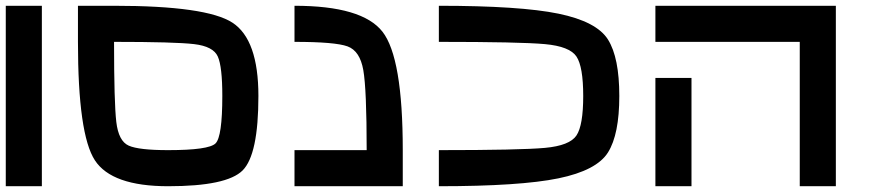

<svg xmlns="http://www.w3.org/2000/svg" viewBox="-20 -645 3040 665"><path d="M125 -625V0H0V-625Z M750 -312.5Q750 -414.1 734.4 -449.2Q718.8 -484.4 652.3 -492.2Q585.9 -500 375 -500Q375 -289.1 382.8 -222.7Q390.6 -156.2 425.8 -140.6Q460.9 -125 562.5 -125Q703.1 -125 726.6 -148.4Q750 -171.9 750 -312.5ZM562.5 0Q367.2 0 308.6 -89.8Q250 -179.7 250 -500V-625H375Q695.3 -625 785.2 -566.4Q875 -507.8 875 -312.5Q875 -109.4 820.3 -54.7Q765.6 0 562.5 0Z M1000 -500V-625Q1234.4 -625 1304.7 -535.2Q1375 -445.3 1375 -125V0H1000V-125H1250Q1250 -335.9 1238.3 -402.3Q1226.6 -468.8 1183.6 -484.4Q1140.6 -500 1000 -500Z M1500 -125Q1781.2 -125 1867.2 -132.8Q1953.1 -140.6 1976.6 -175.8Q2000 -210.9 2000 -312.5Q2000 -414.1 1976.6 -449.2Q1953.1 -484.4 1867.2 -492.2Q1781.2 -500 1500 -500V-625Q1781.2 -625 1914.1 -597.7Q2046.9 -570.3 2085.9 -507.8Q2125 -445.3 2125 -312.5Q2125 -179.7 2085.9 -117.2Q2046.9 -54.7 1914.1 -27.3Q1781.2 0 1500 0Z M2875 -625V0H2750V-500H2250V-625ZM2375 -375V0H2250V-375Z"/></svg>

Font: CraftyPE
Style: Regular
Weight: 400
Designer: Erek Butcher
Foundry: Haunted Coop
Version: Version 0.018;April 4, 2024;FontCreator 15.0.0.2962 64-bit